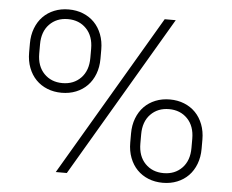

<svg xmlns="http://www.w3.org/2000/svg" viewBox="-51 -766 1002 831"><g transform="rotate(5 450.0 -350.0)"><path d="M215 -344Q181 -344 152.5 -355.5Q124 -367 103.5 -388Q83 -409 71.5 -439Q60 -469 60 -505V-545Q60 -581 71.5 -611Q83 -641 103.5 -662Q124 -683 152.5 -694.5Q181 -706 215 -706Q249 -706 277.5 -694.5Q306 -683 326.5 -662Q347 -641 358.5 -611Q370 -581 370 -545V-505Q370 -469 358.5 -439Q347 -409 326.5 -388Q306 -367 277.5 -355.5Q249 -344 215 -344ZM215 -386Q264 -386 295 -418Q326 -450 326 -505V-545Q326 -600 295 -632Q264 -664 215 -664Q166 -664 135 -632Q104 -600 104 -545V-505Q104 -450 135 -418Q166 -386 215 -386ZM685 6Q651 6 622.5 -5.5Q594 -17 573.5 -38Q553 -59 541.5 -89Q530 -119 530 -155V-195Q530 -231 541.5 -261Q553 -291 573.5 -312Q594 -333 622.5 -344.5Q651 -356 685 -356Q719 -356 747.5 -344.5Q776 -333 796.5 -312Q817 -291 828.5 -261Q840 -231 840 -195V-155Q840 -119 828.5 -89Q817 -59 796.5 -38Q776 -17 747.5 -5.5Q719 6 685 6ZM685 -36Q734 -36 765 -68Q796 -100 796 -155V-195Q796 -250 765 -282Q734 -314 685 -314Q636 -314 605 -282Q574 -250 574 -195V-155Q574 -100 605 -68Q636 -36 685 -36ZM632 -700H680L268 0H220Z"/></g></svg>

Font: PT Root UI Web Light
Style: Regular
Weight: 300
Designer: Vitaly Kuzmin
Foundry: ParaType Ltd.
Version: Version 1.000W